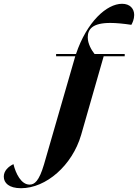

<svg xmlns="http://www.w3.org/2000/svg" viewBox="-261 -793 728 1013"><path d="M-241 139C-241 172 -214 200 -150 200C-18 200 120 80 167 -81L286 -496H397V-508H238C222 -528 202 -562 202 -596C202 -639 227 -672 321 -672C353 -672 392 -668 432 -662C438 -672 447 -692 447 -714C447 -747 425 -773 383 -773C302 -773 197 -678 140 -508H35V-496H136L-29 75C-55 163 -79 181 -105 181C-149 181 -178 123 -190 73C-217 86 -241 108 -241 139Z"/></svg>

Font: Nyght Serif Bold Italic
Style: Regular
Weight: 700
Italic angle: -16°
Designer: Maksym Kobuzan
Version: Version 0.410;Glyphs 3.1.2 (3151)